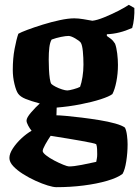

<svg xmlns="http://www.w3.org/2000/svg" viewBox="-20 -576 577 796"><path d="M214 200Q201 200 178 193Q155 186 127.5 173.5Q100 161 75.5 145.5Q51 130 35 113Q19 96 19 79Q19 61 33.5 39Q48 17 69 -2.5Q90 -22 111 -34Q104 -42 97 -55Q90 -68 90 -76Q90 -88 109 -110Q128 -132 145 -147Q108 -157 86 -166Q64 -175 55 -188Q47 -199 40 -227.5Q33 -256 33 -286Q33 -334 40.5 -373.5Q48 -413 56 -436Q66 -442 94 -452.5Q122 -463 157.5 -474Q193 -485 228 -492.5Q263 -500 288 -500Q305 -500 325.5 -496.5Q346 -493 363 -490Q382 -492 411.5 -504Q441 -516 469.5 -530.5Q498 -545 514 -556L537 -543Q538 -523 535.5 -499.5Q533 -476 528 -460Q501 -448 475 -441.5Q449 -435 423 -434V-427Q429 -423 439 -415.5Q449 -408 457 -395Q463 -379 466 -354Q469 -329 469 -307Q469 -271 462.5 -238Q456 -205 446 -186Q433 -176 397.5 -164.5Q362 -153 313.5 -143.5Q265 -134 215 -130L214 -98Q225 -98 253.5 -95.5Q282 -93 318.5 -88.5Q355 -84 392 -78Q429 -72 457.5 -64Q486 -56 498 -47Q504 -35 506.5 -14.5Q509 6 509 22Q509 57 503.5 92.5Q498 128 488 145Q467 161 424.5 173.5Q382 186 327 193Q272 200 214 200ZM259 -201Q266 -201 284.5 -206Q303 -211 312 -216Q318 -232 322 -257Q326 -282 326 -308Q326 -337 323.5 -363Q321 -389 315 -399Q309 -407 291.5 -417Q274 -427 264 -427Q253 -427 233 -423Q213 -419 194 -412Q187 -400 184.5 -379Q182 -358 182 -329Q182 -310 183 -288.5Q184 -267 186.5 -250Q189 -233 193 -228Q198 -223 210.5 -216.5Q223 -210 237 -205.5Q251 -201 259 -201ZM266 114Q286 114 319 107.5Q352 101 379 95Q380 89 381.5 81.5Q383 74 383 64Q383 54 382.5 42Q382 30 379 22Q377 20 358.5 16Q340 12 314 7.5Q288 3 261.5 -1.5Q235 -6 215 -9Q195 -12 190 -13Q179 3 168 22.5Q157 42 157 50Q157 57 171 68Q185 79 205 89.5Q225 100 242.5 107Q260 114 266 114Z"/></svg>

Font: Texturina ExtraBold
Style: Regular
Weight: 800
Designer: Guillermo Torres Carreño
Foundry: Omnibus-Type
Version: Version 1.002; ttfautohint (v1.8.3)